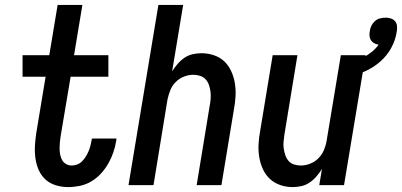

<svg xmlns="http://www.w3.org/2000/svg" viewBox="-20 -755 1639 783"><path d="M258 8Q232 8 207.5 0.5Q183 -7 165.5 -23Q148 -39 138 -61.5Q128 -84 124.5 -109.5Q121 -135 122.5 -161Q124 -187 128 -213L166 -442H72V-530H181L215 -735H316L282 -530H422V-442H268L227 -198Q225 -186 224 -173.5Q223 -161 223 -148.5Q223 -136 225.5 -124Q228 -112 233.5 -102Q239 -92 249.5 -86Q260 -80 272 -80Q284 -80 295.5 -84.5Q307 -89 315.5 -98Q324 -107 330.5 -117.5Q337 -128 341.5 -139Q346 -150 349 -161.5Q352 -173 354 -185Q354 -186 354.5 -187.5Q355 -189 355 -190H455Q455 -188 454.5 -185.5Q454 -183 454 -181Q450 -156 442 -133Q434 -110 421.5 -88Q409 -66 391.5 -47Q374 -28 352 -15Q330 -2 305.5 3Q281 8 258 8Z M504 0 626 -735H727L682 -464Q692 -480 704.5 -494.5Q717 -509 732.5 -519.5Q748 -530 766 -534Q784 -538 802 -538Q828 -538 853 -529.5Q878 -521 895.5 -504Q913 -487 923.5 -463.5Q934 -440 938 -414.5Q942 -389 940.5 -362Q939 -335 934 -309L883 0H782L835 -323Q838 -337 839 -352Q840 -367 838.5 -380.5Q837 -394 832.5 -407.5Q828 -421 819 -431Q810 -441 796.5 -445.5Q783 -450 769 -450Q749 -450 730 -442.5Q711 -435 696.5 -420.5Q682 -406 674.5 -387Q667 -368 663 -349L606 0Z M1174 8Q1147 8 1122.5 -0.5Q1098 -9 1080 -26Q1062 -43 1051.5 -66.5Q1041 -90 1037 -115.5Q1033 -141 1034.5 -168Q1036 -195 1041 -221L1092 -530H1193L1140 -207Q1138 -193 1136.5 -178Q1135 -163 1137 -149.5Q1139 -136 1143.5 -122.5Q1148 -109 1156.5 -99Q1165 -89 1178.5 -84.5Q1192 -80 1207 -80Q1226 -80 1245 -87.5Q1264 -95 1278.5 -109.5Q1293 -124 1301 -143Q1309 -162 1312 -181L1370 -530H1471L1383 0H1282L1293 -66Q1283 -50 1270.5 -35.5Q1258 -21 1242.5 -10.5Q1227 0 1209 4Q1191 8 1174 8ZM1406 -442 1391 -496Q1409 -500 1427.5 -506.5Q1446 -513 1463.5 -522Q1481 -531 1497 -544Q1513 -557 1524 -573Q1515 -574 1506.5 -578.5Q1498 -583 1493 -590.5Q1488 -598 1487 -608Q1486 -618 1488 -627Q1489 -639 1494.5 -650Q1500 -661 1509 -669Q1518 -677 1529.5 -680Q1541 -683 1553 -683Q1564 -683 1574.5 -679.5Q1585 -676 1591.5 -668Q1598 -660 1599 -648.5Q1600 -637 1598 -626Q1593 -592 1576 -560.5Q1559 -529 1532 -505Q1505 -481 1472.5 -466Q1440 -451 1406 -442Z"/></svg>

Font: Iosevka Curly Semibold Oblique
Style: Regular
Weight: 600
Italic angle: -9°
Monospace: yes
Designer: Belleve Invis
Foundry: Belleve Invis
Version: Version 11.1.0; ttfautohint (v1.8.3)